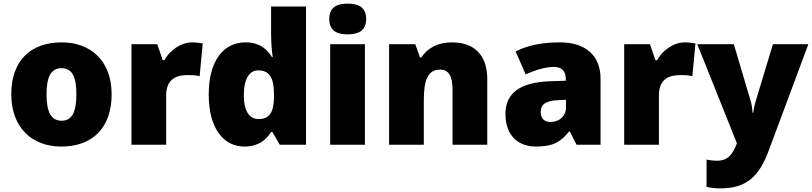

<svg xmlns="http://www.w3.org/2000/svg" viewBox="-20 -796 4466 1056"><path d="M594 -278C594 -461 479 -563 320 -563C147 -563 42 -461 42 -278C42 -93 157 10 317 10C489 10 594 -93 594 -278ZM236 -278C236 -372 260 -421 318 -421C378 -421 400 -372 400 -278C400 -183 378 -132 319 -132C259 -132 236 -183 236 -278Z M1037 -563C974 -563 914 -519 884 -465H875L845 -553H703V0H894V-272C894 -372 965 -383 1013 -383C1048 -383 1065 -380 1078 -377L1095 -557C1084 -559 1058 -563 1037 -563Z M1324 10C1400 10 1444 -26 1471 -70H1478L1519 0H1663V-760H1471V-612C1471 -565 1475 -510 1480 -482H1476C1447 -528 1405 -563 1331 -563C1211 -563 1128 -465 1128 -276C1128 -89 1210 10 1324 10ZM1402 -141C1354 -141 1321 -181 1321 -273C1321 -366 1354 -409 1400 -409C1467 -409 1487 -361 1487 -274V-259C1485 -179 1463 -141 1402 -141Z M1892 -776C1836 -776 1791 -759 1791 -691C1791 -625 1836 -607 1892 -607C1947 -607 1994 -625 1994 -691C1994 -759 1947 -776 1892 -776ZM1987 -553H1796V0H1987Z M2466 -563C2388 -563 2332 -532 2297 -480H2290L2264 -553H2120V0H2311V-242C2311 -352 2330 -413 2402 -413C2449 -413 2469 -375 2469 -302V0H2660V-360C2660 -502 2580 -563 2466 -563Z M3060 -563C2960 -563 2880 -546 2816 -513L2871 -387C2925 -411 2981 -428 3025 -428C3066 -428 3092 -409 3092 -360V-352L3000 -349C2844 -342 2760 -287 2760 -169C2760 -48 2832 10 2928 10C3020 10 3063 -14 3110 -73H3114L3151 0H3283V-363C3283 -491 3200 -563 3060 -563ZM3049 -245 3093 -247V-204C3093 -157 3055 -125 3009 -125C2976 -125 2954 -142 2954 -180C2954 -220 2979 -242 3049 -245Z M3747 -563C3684 -563 3624 -519 3594 -465H3585L3555 -553H3413V0H3604V-272C3604 -372 3675 -383 3723 -383C3758 -383 3775 -380 3788 -377L3805 -557C3794 -559 3768 -563 3747 -563Z M3815 -553 4033 -8 4031 -3C4012 45 3988 88 3925 88C3902 88 3880 85 3866 82V232C3885 236 3909 240 3944 240C4089 240 4156 170 4207 35L4426 -553H4231L4135 -235C4131 -222 4126 -202 4123 -176H4119C4118 -197 4114 -222 4110 -236L4016 -553Z"/></svg>

Font: Noto Sans Gujarati Black
Style: Regular
Weight: 900
Designer: Jelle Bosma - Monotype Design Team, Universal Thirst
Foundry: Monotype Imaging Inc.
Version: Version 2.106